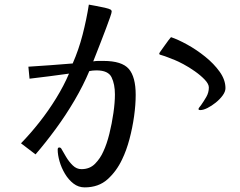

<svg xmlns="http://www.w3.org/2000/svg" viewBox="-20 -772 1040 832"><path d="M568 -361Q568 -318 561 -268Q554 -218 541 -169Q528 -120 509 -81Q485 -30 446 5Q407 40 347 40Q320 40 298.5 23.5Q277 7 261.5 -19Q246 -45 238 -73Q230 -101 230 -124Q230 -133 237 -133Q242 -133 245 -129Q254 -113 266.5 -92Q279 -71 295.5 -55Q312 -39 333 -39Q369 -39 392 -62.5Q415 -86 428 -116Q443 -148 454 -192.5Q465 -237 471.5 -282.5Q478 -328 478 -363Q478 -407 463.5 -437Q449 -467 398 -467Q382 -467 367 -464Q341 -402 303.5 -338Q266 -274 222 -214Q178 -154 134 -103L71 -151Q111 -192 150.5 -242Q190 -292 223.5 -346.5Q257 -401 279 -453Q236 -447 193.5 -441.5Q151 -436 108 -431L103 -483Q151 -486 199 -489.5Q247 -493 295 -497Q321 -556 338 -622Q355 -688 365 -752Q375 -750 395 -746.5Q415 -743 434.5 -738.5Q454 -734 460 -730Q464 -727 464 -722Q464 -717 457 -697Q450 -677 439.5 -649Q429 -621 417.5 -591.5Q406 -562 397 -539Q388 -516 384 -506Q395 -508 406 -508Q417 -508 428 -508Q508 -508 538 -473.5Q568 -439 568 -361ZM957 -390Q957 -375 945 -358.5Q933 -342 915 -327.5Q897 -313 879 -304Q861 -295 848 -295Q840 -295 840 -300Q842 -305 845 -308.5Q848 -312 851 -316Q863 -333 874 -352Q885 -371 885 -393Q885 -408 867.5 -426.5Q850 -445 824.5 -463Q799 -481 774.5 -494Q750 -507 737 -512Q724 -517 709 -523Q694 -529 680 -533Q677 -534 673.5 -535Q670 -536 670 -540Q670 -542 677 -551.5Q684 -561 693 -574Q702 -587 710 -597.5Q718 -608 721 -611Q751 -601 791 -579Q831 -557 869 -526.5Q907 -496 932 -461Q957 -426 957 -390Z"/></svg>

Font: Kaisei Opti Medium
Style: Regular
Weight: 500
Designer: Font-Kai, 金井和夫
Foundry: KAZUO KANAI
Version: Version 5.003